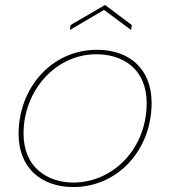

<svg xmlns="http://www.w3.org/2000/svg" viewBox="-20 -748 687 775"><path d="M276 7C454 7 592 -141 592 -333C592 -469 503 -547 372 -547C187 -547 55 -392 55 -207C55 -72 145 7 276 7ZM279 -11C170 -11 75 -73 75 -209C75 -382 204 -529 369 -529C478 -529 572 -468 572 -332C572 -152 442 -14 279 -11ZM512 -647 404 -728 265 -647 262 -627 400 -708 509 -627Z"/></svg>

Font: Poppins Devanagari Thin
Style: Italic
Weight: 100
Italic angle: -10°
Designer: Ninad Kale (Devanagari), Jonny Pinhorn (Latin)
Foundry: Indian Type Foundry
Version: 4.005